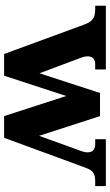

<svg xmlns="http://www.w3.org/2000/svg" viewBox="184 -730 546 955"><g transform="rotate(90 457.5 -253.0)"><path d="M104 -395 249 0H357L458 -309L558 0H666L811 -395C825 -432 833 -453 879 -453H906V-506H673V-453H700C733 -453 748 -427 732 -384L656 -174L558 -477H443L345 -176L267 -384C251 -427 266 -453 299 -453H326V-506H9V-453H28C76 -453 90 -433 104 -395Z"/></g></svg>

Font: LT Superior Serif ExtraBold
Style: Regular
Weight: 800
Designer: Daniel Lyons
Foundry: LyonsType
Version: Version 2.120;FEAKit 1.0